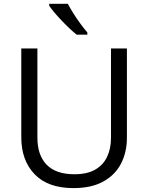

<svg xmlns="http://www.w3.org/2000/svg" viewBox="-20 -965 769 995"><path d="M637.7 -713.9V-252Q637.7 -176.3 607.2 -117.2Q576.7 -58.1 515.1 -24.2Q453.6 9.8 360.8 9.8Q228.5 9.8 159.4 -62Q90.3 -133.8 90.3 -253.9V-713.9H173.8V-251.5Q173.8 -160.6 221.9 -111.3Q270 -62 365.7 -62Q431.2 -62 472.9 -85.7Q514.6 -109.4 534.9 -152.1Q555.2 -194.8 555.2 -251V-713.9ZM331.5 -945.3Q343.3 -922.9 360.6 -895.3Q377.9 -867.7 397.2 -841.6Q416.5 -815.4 432.6 -796.9V-785.2H377.4Q359.9 -799.3 339.1 -818.8Q318.4 -838.4 297.9 -860.1Q277.3 -881.8 260.7 -901.6Q244.1 -921.4 234.9 -935.5V-945.3Z"/></svg>

Font: Wonky
Style: Regular
Weight: 400
Designer: Monotype Design Team
Foundry: Monotype Imaging Inc.
Version: Version 3.000